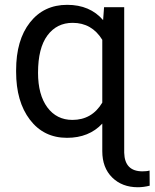

<svg xmlns="http://www.w3.org/2000/svg" viewBox="-20 -558 637 791"><path d="M46.4 -268.6Q46.4 -393.1 103.5 -465.6Q160.6 -538.1 256.8 -538.1Q350.6 -538.1 404.8 -475.1L408.7 -528.3H491.7V71.3Q493.7 147.9 566.9 147.9Q585.9 147.9 596.2 144.5L596.7 207Q571.3 213.4 547.9 213.4Q482.9 213.4 442.1 173.1Q401.4 132.8 401.4 64.9V-48.8Q346.7 9.8 255.9 9.8Q160.2 9.8 103.3 -64.7Q46.4 -139.2 46.4 -262.2ZM136.7 -258.3Q136.7 -167.5 175 -115.7Q213.4 -64 278.3 -64Q358.9 -64 401.4 -135.3V-394Q358.4 -463.9 279.3 -463.9Q213.9 -463.9 175.3 -411.9Q136.7 -359.9 136.7 -258.3Z"/></svg>

Font: Roboto
Style: Regular
Weight: 400
Designer: Google
Version: Version 2.001047; 2015